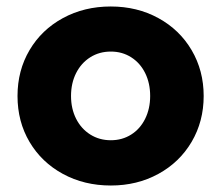

<svg xmlns="http://www.w3.org/2000/svg" viewBox="-20 -562 682 592"><path d="M34 -266Q34 -344.6 71.1 -407.5Q108.2 -470.4 174 -506.2Q239.8 -542 321.5 -542Q402.8 -542 468.3 -506.2Q533.8 -470.4 570.9 -407.3Q608 -344.2 608 -266Q608 -187.8 570.9 -124.7Q533.8 -61.6 468.3 -25.8Q402.8 10 321.8 10Q239.7 10 173.9 -25.8Q108.2 -61.6 71.1 -124.3Q34 -187.1 34 -266ZM443 -266Q443 -305.6 427.6 -336.7Q412.2 -367.8 384.5 -385.4Q356.8 -403 321.8 -403Q286.2 -403 258.3 -385.4Q230.4 -367.8 214.7 -336.7Q199 -305.6 199 -266Q199 -226.9 214.7 -195.8Q230.4 -164.8 258.4 -147.2Q286.4 -129.6 321.7 -129.6Q356.8 -129.6 384.5 -147.1Q412.1 -164.5 427.6 -195.8Q443 -227 443 -266Z"/></svg>

Font: Easer Grotesk Variable
Style: Regular
Weight: 400
Designer: Boardeaser, Bonnie Shaver-Troup, Thomas Jockin
Foundry: Lexend
Version: Version 1.001;Glyphs 3.1.2 (3151)